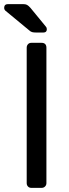

<svg xmlns="http://www.w3.org/2000/svg" viewBox="-41 -907 332 927"><path d="M-21 -868.2Q-21 -887.2 -2 -887.2H69.3Q82.5 -887.2 89.4 -883.5Q96.2 -879.9 106 -869.1L180.2 -778.8Q185.1 -773.9 185.1 -766.1Q185.1 -750 168.9 -750H132.3Q121.1 -750 114 -752Q106.9 -753.9 99.1 -761.2L-15.6 -856Q-20.5 -860.8 -21 -868.2ZM87.9 -22.9V-676.8Q87.9 -686.5 94 -693.4Q100.1 -700.2 109.9 -700.2H160.2Q171.4 -700.2 177.2 -694.1Q183.1 -688 183.1 -676.8V-22.9Q183.1 -13.2 176.5 -6.6Q169.9 0 160.2 0H109.9Q100.1 0 94 -6.6Q87.9 -13.2 87.9 -22.9Z"/></svg>

Font: Rubik AZ
Style: Regular
Weight: 400
Designer: Hubert and Fischer
Foundry: Hubert & Fischer
Version: Version 2.000